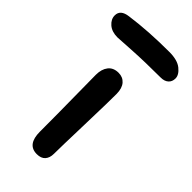

<svg xmlns="http://www.w3.org/2000/svg" viewBox="-279 -798 857 857"><g transform="rotate(45 149.5 -369.5)"><path d="M32.2 -622.1Q-3.4 -622.1 -24.7 -640.6Q-45.9 -659.2 -45.9 -683.1Q-45.9 -719.2 2 -725.1Q109.9 -740.2 242.2 -740.2Q293.5 -740.2 319.3 -719.2Q345.2 -698.2 345.2 -675.8Q345.2 -655.3 332 -643.6Q318.8 -631.8 294.9 -631.8Q195.8 -631.8 115.2 -627Q34.7 -622.1 32.2 -622.1ZM146 1Q85 1 85 -80.1Q85 -191.4 83.5 -295.2Q82 -398.9 82 -436Q82 -471.2 98.6 -492.7Q115.2 -514.2 147.9 -514.2Q174.8 -514.2 191.2 -495.6Q207.5 -477.1 208 -441.9Q208.5 -404.3 203.9 -246.8Q199.2 -89.4 199.2 -54.2Q199.2 -28.8 186 -13.9Q172.9 1 146 1Z"/></g></svg>

Font: Shantell Sans Bouncy
Style: Regular
Weight: 500
Designer: Stephen Nixon, Anya Danilova, Shantell Martin
Foundry: Arrow Type
Version: Version 1.006;[9816181b4]